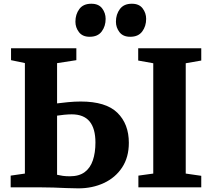

<svg xmlns="http://www.w3.org/2000/svg" viewBox="-20 -1001 1132 1026"><path d="M399 5.5Q368 5.5 334.8 4Q301.5 2.5 265.2 1.2Q229 0 188.5 0H37V-62.5L113 -73.5V-664L39 -679.5V-743H388V-679.5L285 -663.5V-448.5Q307 -451.5 343 -455Q379 -458.5 411 -458.5Q546 -458.5 607.2 -398.5Q668.5 -338.5 668.5 -238Q668.5 -160.5 632.5 -106Q596.5 -51.5 535.2 -23Q474 5.5 399 5.5ZM353.5 -59Q402.5 -59 432.5 -81.2Q462.5 -103.5 476.2 -144.2Q490 -185 490 -239.5Q490 -314 458.8 -352Q427.5 -390 363 -390Q347 -390 322.8 -387.8Q298.5 -385.5 285 -383V-67Q299.5 -63.5 316 -61.2Q332.5 -59 353.5 -59ZM799 -73.5V-663L718.5 -677.5V-743H1055.5V-677.5L972.5 -663V-73.5L1055.5 -61.5V0H719.5V-62.5ZM458.5 -804.5Q421 -804.5 402 -829.2Q383 -854 383 -885Q383 -924.5 404 -952.8Q425 -981 467.5 -981H468.5Q507 -981 525.8 -956.2Q544.5 -931.5 544.5 -900Q544.5 -861 523.5 -832.8Q502.5 -804.5 459.5 -804.5ZM675.5 -804.5Q637.5 -804.5 618.5 -829.2Q599.5 -854 599.5 -885Q599.5 -924.5 620.8 -952.8Q642 -981 684 -981H685Q723.5 -981 742.2 -956.2Q761 -931.5 761 -900Q761 -861 740 -832.8Q719 -804.5 676.5 -804.5Z"/></svg>

Font: Merriweather 28pt Black
Style: Regular
Weight: 900
Version: Version 2.100